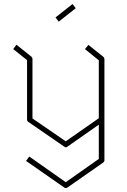

<svg xmlns="http://www.w3.org/2000/svg" viewBox="-20 -782 635 958"><path d="M273 -674 257 -695 342 -762 358 -741ZM421 -558 495 -499Q501 -493 501 -488V19Q501 24 495 29L316 154Q314 156 308 156Q303 156 301 154L110 21L126 -1L308 127L473 11V-160L316 -50Q313 -47 308 -47Q304 -47 301 -50L121 -174Q115 -178 115 -185V-482L46 -537L62 -559L137 -499Q142 -494 142 -489V-191L308 -77L473 -192V-481L404 -537Z"/></svg>

Font: Envoyer
Style: Regular
Weight: 400
Version: Version 0.1